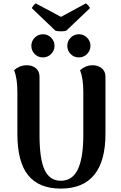

<svg xmlns="http://www.w3.org/2000/svg" viewBox="-20 -1093 713 1127"><path d="M599 -307Q599 -147 533 -66.5Q467 14 337 14Q209 14 145.5 -64Q82 -142 82 -307V-555Q82 -631 63 -681Q74 -692 93.5 -701Q113 -710 138 -710Q170 -710 191 -692Q212 -674 212 -643V-300Q212 -159 242 -95.5Q272 -32 337 -32Q405 -32 437 -99Q469 -166 469 -300V-555Q469 -631 450 -681Q462 -692 481 -701Q500 -710 524 -710Q556 -710 577.5 -692Q599 -674 599 -643ZM164 -824Q164 -852 184 -872Q204 -892 232 -892Q260 -892 280 -872Q300 -852 300 -824Q300 -796 280 -776Q260 -756 232 -756Q203 -756 183.5 -776Q164 -796 164 -824ZM375 -824Q375 -852 395 -872Q415 -892 443 -892Q471 -892 491 -872Q511 -852 511 -824Q511 -796 491 -776Q471 -756 443 -756Q414 -756 394.5 -776Q375 -796 375 -824ZM339 -909Q314 -909 304 -914L167 -1045Q168 -1050 176 -1060Q184 -1070 190 -1073L338 -994L484 -1073Q490 -1070 498.5 -1060Q507 -1050 508 -1045L370 -914Q360 -909 339 -909Z"/></svg>

Font: Arima Madurai Black
Style: Regular
Weight: 900
Designer: Joana Correia and Natanael Gama
Foundry: NDISCOVER
Version: Version 1.019